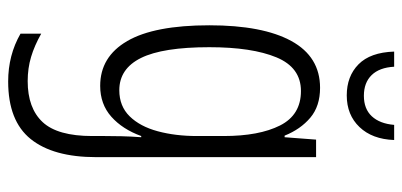

<svg xmlns="http://www.w3.org/2000/svg" viewBox="-284 -484 1009 482"><g transform="rotate(90 221.0 -243.5)"><path d="M201 -542Q247 -542 276 -517.5Q305 -493 321 -453H325L331 -532H375V20Q375 128 329.5 184.5Q284 241 185 241Q119 241 65 210V158Q95 175 123.5 183.5Q152 192 184 192Q252 192 287 154.5Q322 117 322 30V-2Q322 -21 322.5 -43.5Q323 -66 325 -93H322Q305 -46 273.5 -18Q242 10 196 10Q123 10 83.5 -58Q44 -126 44 -264Q44 -398 83.5 -470Q123 -542 201 -542ZM209 -494Q150 -494 124.5 -432.5Q99 -371 99 -264Q99 -147 126 -92.5Q153 -38 207 -38Q247 -38 272.5 -64Q298 -90 310 -134.5Q322 -179 322 -233V-300Q322 -389 295.5 -441.5Q269 -494 209 -494ZM332 -728Q330 -673 299.5 -641Q269 -609 220 -609Q172 -609 142 -638.5Q112 -668 110 -728H148Q150 -691 169 -671.5Q188 -652 221 -652Q254 -652 272.5 -672Q291 -692 294 -728Z"/></g></svg>

Font: Noto Sans Sinhala ExtraCondensed Light
Style: Regular
Weight: 300
Width: 2
Designer: Jelle Bosma - Monotype Design Team
Foundry: Monotype Imaging Inc.
Version: Version 2.006; ttfautohint (v1.8.4.7-5d5b)